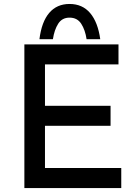

<svg xmlns="http://www.w3.org/2000/svg" viewBox="-20 -949 695 969"><path d="M103 -725H578V-624H207V-415H538V-314H207V-101H592V0H103ZM331 -929Q396 -929 435 -883Q474 -837 486 -751H417Q410 -798 390 -829Q370 -860 331 -860Q293 -860 273.5 -829Q254 -798 247 -751H179Q190 -839 228.5 -884Q267 -929 331 -929Z"/></svg>

Font: Reem Kufi
Style: Regular
Weight: 400
Designer: Khaled Hosny
Version: Version 1.6